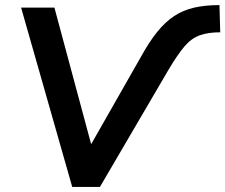

<svg xmlns="http://www.w3.org/2000/svg" viewBox="-20 -735 886 755"><path d="M264 0 63 -705H194L350 -125H314L535 -513Q567 -571 598.5 -610Q630 -649 665 -672Q700 -695 743.5 -705Q787 -715 843 -715L846 -608Q798 -608 765 -596Q732 -584 705 -552Q678 -520 644 -463L373 0Z"/></svg>

Font: Nunito Sans 11pt
Style: Bold Italic
Weight: 700
Italic angle: -9°
Version: Version 3.101;gftools[0.9.27]